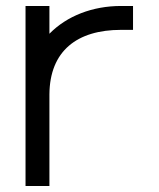

<svg xmlns="http://www.w3.org/2000/svg" viewBox="-20 -603 531 643"><path d="M145.5 -490V-543V-583H65.5V-543V-285.9C65.5 -284.6 65.5 -283.3 65.5 -282V-242V-20V20H145.5V-20V-242V-282V-286.8C146.5 -432.5 238.1 -503 385.5 -503H425.5V-583H385.5C290 -583 204.2 -549.8 145.5 -490Z"/></svg>

Font: Nordica Advanced
Style: Regular
Weight: 300
Version: Version 1.07